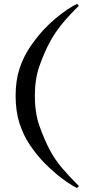

<svg xmlns="http://www.w3.org/2000/svg" viewBox="-20 -695 446 966"><path d="M377 241.2 367.7 251Q348.6 242.2 319.8 222.9Q291 203.6 259.3 176.8Q227.5 149.9 198.7 120.1Q160.6 79.6 128.7 31.7Q96.7 -16.1 77.6 -76.2Q58.6 -136.2 58.6 -212.9Q58.6 -290 78.1 -349.4Q97.7 -408.7 129.6 -456.3Q161.6 -503.9 198.7 -544.4Q226.6 -574.7 258.5 -601.3Q290.5 -627.9 319.6 -647.5Q348.6 -667 367.7 -675.3L377 -666Q329.1 -619.6 292.2 -574.7Q255.4 -529.8 228.5 -479Q201.7 -428.7 178.5 -363Q155.3 -297.4 155.3 -212.9Q155.3 -126.5 178.7 -60.8Q202.1 4.9 228.5 55.7Q254.4 106 291.7 149.7Q329.1 193.4 377 241.2Z"/></svg>

Font: Scheherazade New
Style: Regular
Weight: 400
Designer: SIL International
Foundry: SIL International
Version: Version 4.000